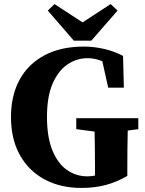

<svg xmlns="http://www.w3.org/2000/svg" viewBox="-20 -905 715 944"><path d="M380 19Q277 19 199 -23Q121 -65 77.5 -143Q34 -221 34 -330Q34 -435 76 -512.5Q118 -590 198.5 -633Q279 -676 392 -676Q441 -676 491.5 -664.5Q542 -653 585 -630L589 -474H512L483 -604Q447 -619 411 -619Q357 -619 311.5 -588Q266 -557 238.5 -493.5Q211 -430 211 -330Q211 -231 237.5 -166Q264 -101 309 -69.5Q354 -38 409 -38Q431 -38 447 -42V-85Q447 -129 446.5 -172Q446 -215 445 -258L355 -270V-324H660V-270L608 -263Q607 -218 606.5 -173.5Q606 -129 606 -82V-40Q554 -10 500 4.5Q446 19 380 19ZM248 -885 386 -795 524 -885 558 -853 429 -705H343L215 -853Z"/></svg>

Font: Source Serif Pro
Style: Bold
Weight: 700
Designer: Frank Grießhammer
Foundry: Adobe Systems Incorporated
Version: Version 3.001;hotconv 1.0.111;makeotfexe 2.5.65597